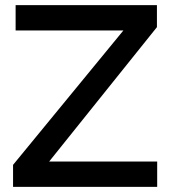

<svg xmlns="http://www.w3.org/2000/svg" viewBox="-20 -730 669 750"><path d="M31 0V-86L462 -611H41V-710H593V-624L172 -99H594V0Z"/></svg>

Font: Raleway
Style: Regular
Weight: 600
Designer: Matt McInerney, Pablo Impallari, Rodrigo Fuenzalida
Foundry: Matt McInerney, Pablo Impallari, Rodrigo Fuenzalida
Version: Version 1.000;PS 001.001;hotconv 1.0.56; ttfautohint (v1.5)